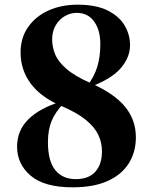

<svg xmlns="http://www.w3.org/2000/svg" viewBox="-20 -784 653 821"><path d="M291 17Q170 17 111.5 -32.5Q53 -82 53 -157Q53 -226 101.5 -274Q150 -322 242 -350V-356L254 -344Q217 -306 201 -267.5Q185 -229 185 -176Q185 -95 216.5 -56.5Q248 -18 304 -18Q359 -18 387.5 -49.5Q416 -81 416 -137Q416 -174 400.5 -207Q385 -240 347.5 -271Q310 -302 242 -331Q155 -368 111.5 -426.5Q68 -485 68 -560Q68 -622 100 -668Q132 -714 187 -739Q242 -764 312 -764Q389 -764 438.5 -740Q488 -716 512 -676.5Q536 -637 536 -591Q536 -538 495.5 -491.5Q455 -445 360 -410V-407L352 -415Q383 -456 396 -498.5Q409 -541 409 -596Q409 -655 382.5 -692Q356 -729 308 -729Q281 -729 257 -715Q233 -701 218 -675.5Q203 -650 203 -615Q203 -584 215.5 -552.5Q228 -521 263.5 -490Q299 -459 367 -429Q467 -385 514 -328.5Q561 -272 561 -197Q561 -133 530 -84.5Q499 -36 439 -9.5Q379 17 291 17Z"/></svg>

Font: Noto Serif KR ExtraLight Black
Style: Regular
Weight: 900
Version: Version 2.003-H1;hotconv 1.1.1;makeotfexe 2.6.0